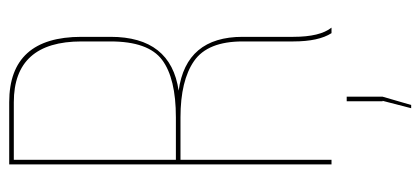

<svg xmlns="http://www.w3.org/2000/svg" viewBox="-268 -472 913 417"><g transform="rotate(-90 188.5 -263.5)"><path d="M40 -700H175Q317 -700 317 -543V-480Q317 -349 200 -332Q317 -316 317 -193V-83Q317 -25 337 0H325Q307 -28 307 -83V-193Q307 -269 264.5 -298.5Q222 -328 142 -328H50V0H40ZM50 -338H142Q227 -338 267 -368Q307 -398 307 -480V-543Q307 -690 175 -690H50ZM162 173 178 111H177V33H187V111L169 173Z"/></g></svg>

Font: Bebas Neue Thin
Style: Regular
Weight: 200
Designer: Ryoichi Tsunekawa
Foundry: Ryoichi Tsunekawa
Version: Version 1.003;PS 001.003;hotconv 1.0.70;makeotf.lib2.5.58329